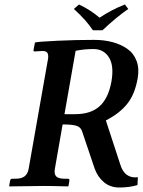

<svg xmlns="http://www.w3.org/2000/svg" viewBox="-20 -832 638 858"><path d="M478 -467.8Q490.2 -538.6 466.8 -575.7Q443.4 -612.8 397.9 -612.8Q356 -612.8 317.9 -605L268.1 -321.8H315.9Q385.7 -321.8 425 -357.2Q464.4 -392.6 478 -467.8ZM595.2 -481.9Q582.5 -409.7 547.9 -367.2Q513.7 -324.7 453.1 -293.9L517.1 -98.1Q536.6 -32.7 596.2 -40L594.2 -4.9Q557.6 5.9 513.2 5.9Q472.7 5.9 444.6 -17.6Q416.5 -41 402.8 -79.1L346.2 -247.1Q339.8 -264.6 320.3 -270.3Q300.8 -275.9 259.8 -275.9L225.1 -77.1Q221.2 -53.7 231.4 -43.5Q241.7 -33.2 270 -33.2H284.2Q291.5 -33.2 290 -23.9L286.1 -1L284.2 1Q212.9 -1 174.8 -1L22 1L21 -1L24.9 -23.9Q26.4 -33.2 34.2 -33.2H47.9Q76.2 -33.2 90.1 -44.2Q104 -55.2 107.9 -77.1L192.9 -559.1Q197.8 -580.1 193.6 -592Q189.5 -604 171.9 -604H166L136.2 -602.1Q127.9 -602.1 129.9 -608.9L136.2 -642.1Q152.8 -646 236.3 -649.9Q319.8 -653.8 399.9 -653.8Q444.8 -653.8 482.4 -643.8Q520 -633.8 548.8 -613.8Q577.6 -593.8 590.3 -559.8Q603 -525.9 595.2 -481.9ZM395 -696.8Q366.7 -740.7 310.1 -792L333 -812Q384.8 -787.6 424.8 -752.9Q480.5 -789.6 538.1 -812L553.2 -792Q500 -755.4 438 -696.8Z"/></svg>

Font: Linux Libertine G
Style: Semibold Italic
Weight: 600
Italic angle: -11.5°
Designer: Philipp H. Poll
Foundry: Philipp H. Poll
Version: Version 5.1.1